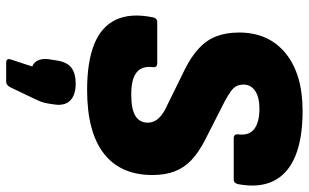

<svg xmlns="http://www.w3.org/2000/svg" viewBox="-204 -503 974 605"><g transform="rotate(90 282.5 -200.0)"><path d="M263 12Q174 12 118.5 -10.5Q63 -33 41.5 -79Q20 -125 34 -195Q37 -209 49 -209H178Q193 -209 191 -195Q188 -171 197 -156Q206 -141 226 -134Q246 -127 277 -127Q323 -127 344.5 -140Q366 -153 366 -179Q366 -191 360.5 -201.5Q355 -212 343.5 -221.5Q332 -231 312 -240L198 -296Q158 -316 132 -340Q106 -364 94 -395Q82 -426 82 -467Q82 -560 147.5 -613.5Q213 -667 329 -667Q416 -667 471.5 -644Q527 -621 549.5 -576Q572 -531 560 -465Q557 -450 546 -450H415Q401 -450 403 -465Q407 -499 385.5 -515Q364 -531 322 -531Q286 -531 266 -517.5Q246 -504 246 -481Q246 -469 250.5 -459.5Q255 -450 266.5 -441.5Q278 -433 298 -422L420 -360Q459 -340 483.5 -317Q508 -294 519.5 -264Q531 -234 531 -194Q531 -93 463 -40.5Q395 12 263 12ZM177 267Q162 267 167 252L189 185Q174 179 168.5 163.5Q163 148 167 127L170 108Q175 75 193 61.5Q211 48 243 48Q278 48 295.5 64.5Q313 81 309 113L306 133Q304 147 299.5 158.5Q295 170 287 186L255 253Q248 267 238 267Z"/></g></svg>

Font: Sofia Sans Black
Style: Italic
Weight: 900
Italic angle: -9°
Version: Version 4.100-B